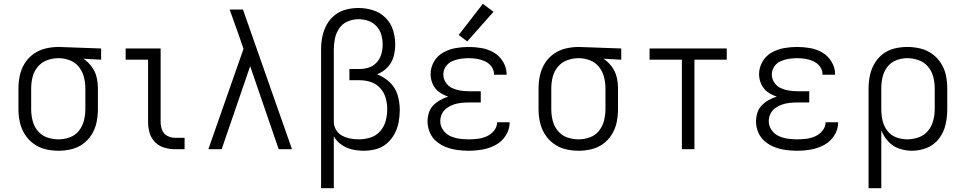

<svg xmlns="http://www.w3.org/2000/svg" viewBox="-20 -785 5080 1010"><path d="M288 8Q322 8 355.5 0Q389 -8 417 -28.5Q445 -49 463 -78.5Q481 -108 488 -142Q495 -176 495 -210V-320Q495 -350 488 -379.5Q481 -409 462.5 -434Q444 -459 419 -476L512 -471V-530L289 -538H288Q254 -538 220 -530Q186 -522 157.5 -502Q129 -482 110.5 -452.5Q92 -423 84.5 -389Q77 -355 77 -320V-210Q77 -176 84.5 -142Q92 -108 110.5 -78.5Q129 -49 157.5 -28.5Q186 -8 219.5 0Q253 8 288 8ZM288 -52Q257 -52 228 -62Q199 -72 179 -96Q159 -120 151.5 -150Q144 -180 144 -210V-320Q144 -351 151.5 -380.5Q159 -410 179 -434Q199 -458 228.5 -468.5Q258 -479 288 -479Q318 -479 347 -468Q376 -457 395 -433Q414 -409 421.5 -379.5Q429 -350 429 -320V-210Q429 -180 421.5 -150.5Q414 -121 395 -97Q376 -73 347 -62.5Q318 -52 288 -52Z M902 0H951V-60H902Q880 -60 860.5 -70Q841 -80 833 -100.5Q825 -121 825 -143V-530H641V-471H759V-143Q759 -114 767 -86Q775 -58 796 -37Q817 -16 845 -8Q873 0 902 0Z M1076 0H1146L1296 -437L1446 0H1516L1258 -735H1188Q1199 -704 1210 -673.5Q1221 -643 1232 -612L1261 -528Z M1669 205H1736V-68Q1750 -42 1776 -24Q1802 -6 1832 1Q1862 8 1893 8Q1926 8 1958 -0.5Q1990 -9 2015 -30.5Q2040 -52 2055.5 -81Q2071 -110 2077 -142.5Q2083 -175 2083 -207Q2083 -247 2071.5 -285.5Q2060 -324 2030.5 -352Q2001 -380 1964 -394Q1994 -406 2017.5 -430Q2041 -454 2050 -486Q2059 -518 2059 -551Q2059 -589 2047.5 -626.5Q2036 -664 2007.5 -692Q1979 -720 1941.5 -731.5Q1904 -743 1866 -743Q1832 -743 1799.5 -734.5Q1767 -726 1740.5 -705Q1714 -684 1698 -654Q1682 -624 1675.5 -591.5Q1669 -559 1669 -525ZM1869 -52Q1846 -52 1824 -56Q1802 -60 1782 -70Q1762 -80 1749.5 -99.5Q1737 -119 1736 -141V-525Q1736 -554 1742 -583Q1748 -612 1765 -636.5Q1782 -661 1809.5 -672.5Q1837 -684 1866 -684Q1892 -684 1917 -675.5Q1942 -667 1960.5 -647Q1979 -627 1986 -601.5Q1993 -576 1993 -550Q1993 -525 1986 -500.5Q1979 -476 1962 -457Q1945 -438 1921 -430Q1897 -422 1872 -422H1818V-363H1872Q1902 -363 1931 -353.5Q1960 -344 1980.5 -321Q2001 -298 2009 -269Q2017 -240 2017 -210Q2017 -179 2009 -149Q2001 -119 1980 -95Q1959 -71 1929 -61.5Q1899 -52 1869 -52Z M2445 8Q2482 8 2518.5 1.5Q2555 -5 2587.5 -22.5Q2620 -40 2640.5 -72Q2661 -104 2661 -141V-142H2595Q2595 -118 2579 -98Q2563 -78 2540.5 -68Q2518 -58 2494 -55Q2470 -52 2445 -52Q2420 -52 2395.5 -55.5Q2371 -59 2348 -69.5Q2325 -80 2310.5 -101.5Q2296 -123 2296 -147Q2296 -168 2305 -186.5Q2314 -205 2331 -217Q2348 -229 2367.5 -235.5Q2387 -242 2407.5 -244Q2428 -246 2448 -246H2509V-305H2448Q2425 -305 2402.5 -308.5Q2380 -312 2359 -321.5Q2338 -331 2325 -351Q2312 -371 2312 -393Q2312 -416 2325 -435Q2338 -454 2358.5 -463Q2379 -472 2401 -475.5Q2423 -479 2445 -479Q2467 -479 2489 -475.5Q2511 -472 2531.5 -462.5Q2552 -453 2565.5 -434.5Q2579 -416 2579 -393V-392H2645V-395Q2645 -429 2626.5 -460Q2608 -491 2578 -508.5Q2548 -526 2514 -532Q2480 -538 2445 -538Q2411 -538 2376.5 -532Q2342 -526 2311 -508.5Q2280 -491 2262.5 -460Q2245 -429 2245 -395Q2245 -368 2256.5 -342.5Q2268 -317 2290 -301Q2312 -285 2338 -277Q2316 -270 2295.5 -258.5Q2275 -247 2259 -230.5Q2243 -214 2236 -191.5Q2229 -169 2229 -146Q2229 -116 2241 -88Q2253 -60 2276.5 -40.5Q2300 -21 2328 -10.5Q2356 0 2386 4Q2416 8 2445 8ZM2438 -567 2576 -723 2520 -765 2393 -601Z M3024 8Q3058 8 3091.5 0Q3125 -8 3153 -28.5Q3181 -49 3199 -78.5Q3217 -108 3224 -142Q3231 -176 3231 -210V-320Q3231 -350 3224 -379.5Q3217 -409 3198.5 -434Q3180 -459 3155 -476L3248 -471V-530L3025 -538H3024Q2990 -538 2956 -530Q2922 -522 2893.5 -502Q2865 -482 2846.5 -452.5Q2828 -423 2820.5 -389Q2813 -355 2813 -320V-210Q2813 -176 2820.5 -142Q2828 -108 2846.5 -78.5Q2865 -49 2893.5 -28.5Q2922 -8 2955.5 0Q2989 8 3024 8ZM3024 -52Q2993 -52 2964 -62Q2935 -72 2915 -96Q2895 -120 2887.5 -150Q2880 -180 2880 -210V-320Q2880 -351 2887.5 -380.5Q2895 -410 2915 -434Q2935 -458 2964.5 -468.5Q2994 -479 3024 -479Q3054 -479 3083 -468Q3112 -457 3131 -433Q3150 -409 3157.5 -379.5Q3165 -350 3165 -320V-210Q3165 -180 3157.5 -150.5Q3150 -121 3131 -97Q3112 -73 3083 -62.5Q3054 -52 3024 -52Z M3567 0H3633V-471H3803V-530H3397V-471H3567Z M4173 8Q4210 8 4246.5 1.5Q4283 -5 4315.5 -22.5Q4348 -40 4368.5 -72Q4389 -104 4389 -141V-142H4323Q4323 -118 4307 -98Q4291 -78 4268.5 -68Q4246 -58 4222 -55Q4198 -52 4173 -52Q4148 -52 4123.5 -55.5Q4099 -59 4076 -69.5Q4053 -80 4038.5 -101.5Q4024 -123 4024 -147Q4024 -168 4033 -186.5Q4042 -205 4059 -217Q4076 -229 4095.5 -235.5Q4115 -242 4135.5 -244Q4156 -246 4176 -246H4237V-305H4176Q4153 -305 4130.5 -308.5Q4108 -312 4087 -321.5Q4066 -331 4053 -351Q4040 -371 4040 -393Q4040 -416 4053 -435Q4066 -454 4086.5 -463Q4107 -472 4129 -475.5Q4151 -479 4173 -479Q4195 -479 4217 -475.5Q4239 -472 4259.5 -462.5Q4280 -453 4293.5 -434.5Q4307 -416 4307 -393V-392H4373V-395Q4373 -429 4354.5 -460Q4336 -491 4306 -508.5Q4276 -526 4242 -532Q4208 -538 4173 -538Q4139 -538 4104.5 -532Q4070 -526 4039 -508.5Q4008 -491 3990.5 -460Q3973 -429 3973 -395Q3973 -368 3984.5 -342.5Q3996 -317 4018 -301Q4040 -285 4066 -277Q4044 -270 4023.5 -258.5Q4003 -247 3987 -230.5Q3971 -214 3964 -191.5Q3957 -169 3957 -146Q3957 -116 3969 -88Q3981 -60 4004.5 -40.5Q4028 -21 4056 -10.5Q4084 0 4114 4Q4144 8 4173 8Z M4549 205H4616V-100Q4628 -68 4652 -41.5Q4676 -15 4709.5 -3.5Q4743 8 4777 8Q4818 8 4856.5 -7.5Q4895 -23 4920 -56.5Q4945 -90 4954 -129.5Q4963 -169 4963 -210V-320Q4963 -355 4956 -388.5Q4949 -422 4930.5 -451.5Q4912 -481 4883.5 -501.5Q4855 -522 4821 -530Q4787 -538 4753 -538Q4719 -538 4685.5 -530Q4652 -522 4624.5 -501Q4597 -480 4580 -450.5Q4563 -421 4556 -387.5Q4549 -354 4549 -320ZM4753 -52Q4723 -52 4694.5 -62.5Q4666 -73 4647.5 -97.5Q4629 -122 4622.5 -151Q4616 -180 4616 -210V-320Q4616 -350 4622.5 -379Q4629 -408 4647.5 -432.5Q4666 -457 4694.5 -468Q4723 -479 4753 -479Q4783 -479 4812.5 -468.5Q4842 -458 4862 -434Q4882 -410 4889.5 -380.5Q4897 -351 4897 -320V-210Q4897 -180 4889 -150Q4881 -120 4861.5 -96.5Q4842 -73 4812.5 -62.5Q4783 -52 4753 -52Z"/></svg>

Font: Iosevka Sparkle Light
Style: Regular
Weight: 300
Designer: Belleve Invis
Foundry: Belleve Invis
Version: Version 4.5.0; ttfautohint (v1.8.3)